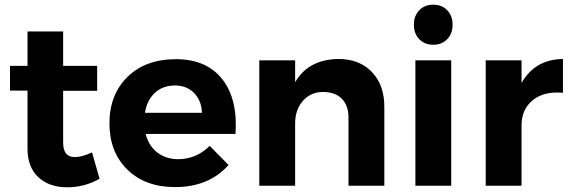

<svg xmlns="http://www.w3.org/2000/svg" viewBox="-20 -797 2446 824"><path d="M251 -185.1Q251 -121.1 303.2 -123Q332 -123 375 -143.1L407.2 -29.8Q343.3 6.8 267.6 6.8Q191.9 6.8 145 -36.1Q98.1 -79.1 98.1 -159.2V-408.2H22.9V-514.2H98.1V-662.1H251V-514.2H397V-407.2H251Z M729.5 -430.2Q678.2 -429.7 644.5 -398.4Q610.8 -367.2 602.1 -313H846.7Q844.7 -366.2 812.5 -398.4Q780.3 -430.7 729.5 -430.2ZM526.9 -466.8Q604.5 -543 735.4 -543Q866.2 -543 933.6 -457.5Q1001 -372.1 990.7 -222.2H605Q618.2 -171.4 654.8 -142.6Q691.9 -114.3 743.7 -113.8Q822.8 -113.8 879.9 -170.9L960.9 -88.9Q876 6.3 731 5.9Q603 5.9 526.4 -69.3Q449.7 -144.5 449.7 -267.6Q449.7 -390.6 526.9 -466.8Z M1092.8 0V-538.1H1246.6V-443.8Q1302.7 -542 1432.6 -543.9Q1522.5 -543.9 1576.2 -487.8Q1629.9 -431.6 1629.4 -337.9V0H1475.6V-293Q1475.6 -343.8 1447.3 -373Q1418.9 -402.3 1365.7 -402.3Q1312.5 -401.9 1279.3 -363.3Q1246.1 -324.7 1246.6 -265.1V0Z M1762.7 0V-538.1H1916.5V0ZM1779.3 -628.9Q1756.3 -652.8 1756.3 -690.9Q1756.3 -729 1779.3 -752.9Q1802.2 -776.9 1839.4 -776.9Q1876.5 -776.9 1899.4 -752.9Q1922.4 -729 1922.4 -690.9Q1922.4 -652.8 1899.4 -628.9Q1876.5 -605 1839.4 -605Q1802.2 -605 1779.3 -628.9Z M2064.5 0V-538.1H2218.3V-440.9Q2275.4 -542 2396 -543.9V-398.9Q2314.9 -406.2 2266.6 -367.2Q2218.3 -328.1 2218.3 -258.8V0Z"/></svg>

Font: TruenoSBd
Style: Demi
Weight: 600
Designer: Julieta Ulanovsky
Foundry: Julieta Ulanovsky
Version: Version 3.001b